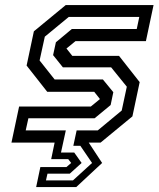

<svg xmlns="http://www.w3.org/2000/svg" viewBox="-20 -560 623 754"><path d="M122 174.5 138.5 96H241L259.5 80L248 65H181L194.5 0H25L55 -141.5H336.5L372.5 -171L350 -199.5H165.5L84.5 -302.5L113 -437L238 -540H583L553 -398.5H276.5L241 -369.5L264 -340.5H447.5L528.5 -237.5L500 -103L375 0H328.5L381 80L279.5 174.5ZM160.5 148.5H266.5L341.5 80L295.5 12.5H268L281 -48H364L458 -126L478 -219.5L416.5 -295.5H227L188.5 -343.5L199.5 -394L262 -446H517L527 -493.5H250L156 -416L135.5 -322.5L194.5 -248H384L425 -198L414.5 -147.5L351.5 -95.5H91.5L81 -48H238.5L219.5 39H271.5L300.5 80L254 122H166.5Z"/></svg>

Font: Tourney Thin Medium
Style: Italic
Weight: 500
Italic angle: -12°
Version: Version 1.015